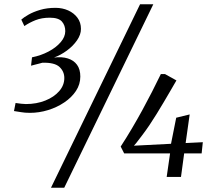

<svg xmlns="http://www.w3.org/2000/svg" viewBox="-20 -835 1002 906"><path d="M121.5 -302.5Q97 -302.5 79 -305.8Q61 -309 46 -311L53.5 -349Q67.5 -347 80.2 -345.5Q93 -344 102 -344Q152.5 -344 193.8 -360.5Q235 -377 259.2 -404.8Q283.5 -432.5 283.5 -467Q283.5 -497.5 260.8 -519Q238 -540.5 180 -539Q175.5 -537.5 164.5 -534.8Q153.5 -532 142.5 -529.2Q131.5 -526.5 126.5 -525L131 -564.5Q173.5 -573 209 -591.8Q244.5 -610.5 266.2 -635.8Q288 -661 288 -688Q288 -715.5 272 -733.5Q256 -751.5 215 -751.5Q177 -751.5 147.5 -739.8Q118 -728 95 -712L80.5 -742.5Q92 -753 114.8 -766Q137.5 -779 169.8 -788.5Q202 -798 242 -798Q274.5 -798 301.8 -785.8Q329 -773.5 345.5 -751.2Q362 -729 362 -698.5Q362 -671.5 343.5 -644.8Q325 -618 295.8 -596.5Q266.5 -575 235 -563.5Q272.5 -568 300.2 -559.2Q328 -550.5 343.5 -529.2Q359 -508 359 -473.5Q359 -437 338.5 -406Q318 -375 283.5 -351.8Q249 -328.5 206.8 -315.5Q164.5 -302.5 121.5 -302.5ZM641 -815H703.5L283 51H220.5ZM766.5 0 782.5 -111H566L549.5 -143.5Q577.5 -186.5 603 -229.8Q628.5 -273 652 -316Q675.5 -359 697.2 -401.5Q719 -444 739 -485.5H758.5L812.5 -455.5Q800 -434 785 -408Q770 -382 753.2 -353.8Q736.5 -325.5 719.2 -297.5Q702 -269.5 684.8 -244Q667.5 -218.5 651.5 -197.5Q640.5 -184 632 -172Q623.5 -160 612 -147.5L787 -156.5L811.5 -279.5L875 -295L856 -160L937 -164L931.5 -111H849L834 0Z"/></svg>

Font: Merriweather 7pt Light
Style: Italic
Weight: 300
Italic angle: -7.8°
Designer: Eben Sorkin
Foundry: Eben Sorkin
Version: Version 2.200;gftools[0.9.31]